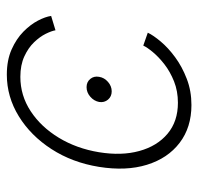

<svg xmlns="http://www.w3.org/2000/svg" viewBox="-29 -561 600 582"><g transform="rotate(90 271.0 -270.0)"><path d="M244.1 -232.4Q228.5 -232.4 219.2 -243.7Q210 -254.9 212.9 -270.5Q215.3 -286.1 228.3 -297.4Q241.2 -308.6 256.8 -308.6Q272.5 -308.6 282 -297.4Q291.5 -286.1 289.1 -270.5Q286.1 -254.9 273.2 -243.7Q260.3 -232.4 244.1 -232.4ZM206.1 9.3Q162.6 9.3 130.1 -5.1Q97.7 -19.5 75.9 -41Q54.2 -62.5 42.5 -85Q30.8 -107.4 28.3 -125L71.8 -138.2Q73.7 -126.5 82.5 -108.6Q91.3 -90.8 108.2 -73.2Q125 -55.7 151.1 -43.7Q177.2 -31.7 212.9 -31.7Q269.5 -31.7 317.1 -63Q364.7 -94.2 397.5 -148.2Q430.2 -202.1 441.4 -270Q452.6 -338.4 437.7 -392.3Q422.9 -446.3 385.5 -477.8Q348.1 -509.3 291.5 -509.3Q256.3 -509.3 226.8 -497.6Q197.3 -485.8 175 -468.5Q152.8 -451.2 138.2 -433.6Q123.5 -416 118.2 -404.3L79.1 -418Q86.9 -434.6 106 -457.3Q125 -480 153.6 -501Q182.1 -522 218.8 -536.1Q255.4 -550.3 298.3 -550.3Q366.2 -550.3 413.1 -514.4Q460 -478.5 479.5 -415.3Q499 -352.1 485.8 -270Q472.7 -189 431.9 -126Q391.1 -63 332.3 -26.9Q273.4 9.3 206.1 9.3Z"/></g></svg>

Font: Inter 16pt ExtraLight
Style: Italic
Weight: 250
Italic angle: -9.3988°
Version: Version 4.001;git-66647c0bb